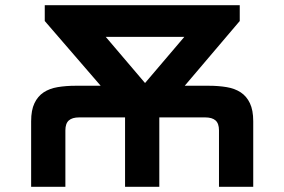

<svg xmlns="http://www.w3.org/2000/svg" viewBox="-20 -720 1096 740"><path d="M100 0V-252.5Q100 -295.5 112.8 -322.2Q125.5 -349 148.2 -364Q171 -379 202.5 -384.2Q234 -389.5 272 -389.5H368L152.5 -639V-700H904V-639L692 -389.5H784Q822 -389.5 853.5 -384.2Q885 -379 907.8 -364Q930.5 -349 943.2 -322.2Q956 -295.5 956 -252.5V0H824V-217.5Q824 -244 810.8 -255.8Q797.5 -267.5 771 -267.5H594V0H462V-267.5H285Q258.5 -267.5 245.2 -255.8Q232 -244 232 -217.5V0ZM539 -400 690.5 -578H387.5Z"/></svg>

Font: Science Gothic
Style: Regular
Weight: 400
Designer: Thomas Phinney, Vassil Kateliev, Brandon Buerkle
Foundry: Font Detective LLC
Version: Version 1.018